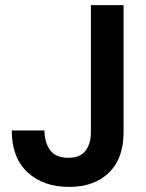

<svg xmlns="http://www.w3.org/2000/svg" viewBox="-20 -720 572 752"><path d="M251 12Q149 12 87.5 -45.5Q26 -103 26 -209H154Q155 -160 177 -131Q199 -102 248 -102Q294 -102 315 -129.5Q336 -157 336 -202V-700H464V-202Q464 -99 406.5 -43.5Q349 12 251 12Z"/></svg>

Font: Firefly Display
Style: Bold
Weight: 700
Designer: Colophon Foundry, Jonny Pinhorn
Foundry: Colophon Foundry
Version: Version 1.200; ttfautohint (v1.8.3)